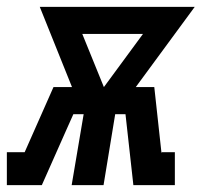

<svg xmlns="http://www.w3.org/2000/svg" viewBox="-62 -540 588 560"><path d="M-42 0V-96H10L9 -94L94 -286H148L54 -520H506L334 -286H388L409 -94L410 -96H448V0H327L304 -207H274L240 0H147L182 -207H152L131 -160L60 0ZM241 -286 355 -441H178Z"/></svg>

Font: Iosevka Gothic
Style: Bold Italic
Weight: 700
Italic angle: -9°
Monospace: yes
Designer: Belleve Invis
Foundry: Belleve Invis
Version: Version 15.5.1; ttfautohint (v1.8.4)